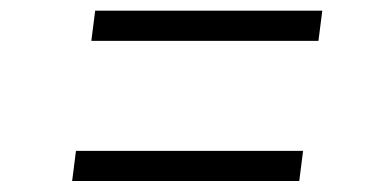

<svg xmlns="http://www.w3.org/2000/svg" viewBox="-20 -472 709 350"><path d="M153.5 -452.5H567.5L560.5 -397.5H146.5ZM118.5 -197H532.5L525.5 -142H111.5Z"/></svg>

Font: Merriweather 96pt Medium
Style: Italic
Weight: 500
Italic angle: -7.8°
Version: Version 2.101